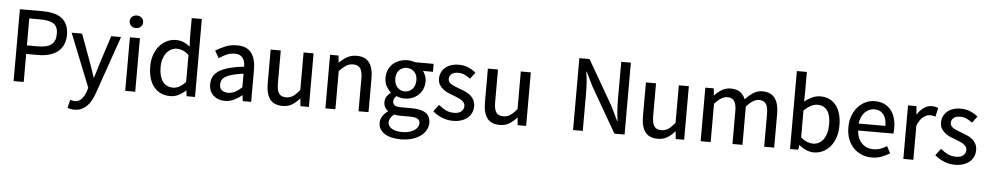

<svg xmlns="http://www.w3.org/2000/svg" viewBox="-46 -1135 9113 1773"><g transform="rotate(5 4510.5 -248.5)"><path d="M84.5 -666H291Q345.2 -666 391.4 -656Q437.5 -646 470 -622.6Q502.4 -599.1 520.3 -561Q538.1 -522.9 538.1 -467.8Q538.1 -415 520.3 -375.7Q502.4 -336.4 469.5 -310.8Q436.5 -285.2 391.1 -272.2Q345.7 -259.3 291 -259.3H178.2V0.5H84.5ZM280.8 -338.4Q364.7 -338.4 404.5 -369.4Q444.3 -400.4 444.3 -467.8Q444.3 -536.1 404.3 -562.3Q364.3 -588.4 280.8 -588.4H178.2V-338.4Z M620.6 127Q633.8 130.9 643.3 133.3Q652.8 135.7 661.6 135.7Q701.2 135.7 726.3 107.4Q751.5 79.1 766.6 35.6L776.4 1.5L579.6 -491.2H676.3L776.4 -218.8Q787.1 -187 799.8 -151.4Q812.5 -115.7 822.3 -85.4H818.4Q828.1 -114.3 838.1 -150.4Q848.1 -186.5 858.4 -218.3L946.3 -491.2H1037.6L852.1 42Q839.4 78.1 823 109.9Q806.6 141.6 783.9 164.6Q761.2 187.5 732.4 200.9Q703.6 214.4 665.5 214.4Q647.9 214.4 633.5 211.9Q619.1 209.5 602.1 202.6Z M1166.5 -585.4Q1140.6 -585.4 1122.3 -602.1Q1104 -618.7 1104 -644Q1104 -670.4 1122.3 -686.3Q1140.6 -702.1 1166.5 -702.1Q1192.4 -702.1 1210.4 -686.3Q1228.5 -670.4 1228.5 -644Q1228.5 -618.7 1210.4 -602.1Q1192.4 -585.4 1166.5 -585.4ZM1119.1 -496.1H1211.9V0.5H1119.1Z M1329.6 -247.1Q1329.6 -306.6 1347.4 -355.2Q1365.2 -403.8 1394.8 -437.5Q1424.3 -471.2 1463.6 -489.7Q1502.9 -508.3 1545.9 -508.3Q1589.4 -508.3 1621.1 -492.7Q1652.8 -477.1 1676.3 -458.5L1672.4 -529.8V-722.2H1766.1V0.5H1688L1681.2 -56.6H1685.1Q1657.2 -29.3 1618.9 -8.3Q1580.6 12.7 1536.1 12.7Q1441.4 12.7 1385.5 -55.2Q1329.6 -123 1329.6 -247.1ZM1425.3 -248Q1425.3 -161.6 1459 -114.5Q1492.7 -67.4 1554.2 -67.4Q1586.4 -67.4 1615.5 -83.3Q1644.5 -99.1 1672.4 -130.9V-380.4Q1644 -406.2 1616.5 -417.5Q1588.9 -428.7 1560.1 -428.7Q1532.2 -428.7 1507.8 -415.5Q1483.4 -402.3 1465.1 -378.9Q1446.8 -355.5 1436 -322.3Q1425.3 -289.1 1425.3 -248Z M1895 -130.9Q1895 -213.9 1968.3 -257.6Q2041.5 -301.3 2193.8 -317.9Q2193.8 -335.4 2189.7 -356.7Q2185.5 -377.9 2174.6 -394Q2163.6 -410.2 2145.8 -419.9Q2127.9 -429.7 2099.6 -429.7Q2057.1 -429.7 2021.5 -413.8Q1985.8 -397.9 1952.6 -375L1914.1 -441.9Q1953.1 -466.8 2002.7 -487.5Q2052.2 -508.3 2112.3 -508.3Q2204.1 -508.3 2245.4 -452.1Q2286.6 -396 2286.6 -302.7V0.5H2208.5L2201.7 -57.6H2206.5Q2172.4 -29.3 2131.1 -8.3Q2089.8 12.7 2043.5 12.7Q1979.5 12.7 1937.3 -24.9Q1895 -62.5 1895 -130.9ZM1986.8 -136.7Q1986.8 -97.7 2009.5 -81.1Q2032.2 -64.5 2066.4 -64.5Q2100.1 -64.5 2130.9 -80.3Q2161.6 -96.2 2193.8 -126.5V-252.9Q2139.2 -245.6 2097.7 -234.9Q2056.2 -224.1 2031.7 -209.5Q2007.3 -194.8 1997.1 -176.5Q1986.8 -158.2 1986.8 -136.7Z M2423.8 -496.1H2517.6V-193.8Q2517.6 -126.5 2537.8 -97.9Q2558.1 -69.3 2603 -69.3Q2639.6 -69.3 2667.7 -88.1Q2695.8 -106.9 2729 -147.9V-496.1H2821.8V0.5H2743.2L2736.3 -75.7H2740.7Q2707.5 -37.1 2669.2 -12.2Q2630.9 12.7 2578.1 12.7Q2497.1 12.7 2460.4 -37.1Q2423.8 -86.9 2423.8 -183.1Z M2974.6 -496.1H3052.7L3060.1 -426.3H3055.7Q3089.4 -460.4 3128.9 -484.4Q3168.5 -508.3 3221.2 -508.3Q3300.8 -508.3 3337.6 -458.5Q3374.5 -408.7 3374.5 -313V0.5H3281.7V-301.8Q3281.7 -369.1 3261 -397.7Q3240.2 -426.3 3194.8 -426.3Q3158.2 -426.3 3130.4 -408Q3102.5 -389.6 3067.4 -354.5V0.5H2974.6Z M3567.4 77.1Q3567.4 113.3 3603 135Q3638.7 156.7 3703.1 156.7Q3737.3 156.7 3765.1 148.4Q3793 140.1 3812.3 127.2Q3831.5 114.3 3841.8 97.4Q3852.1 80.6 3852.1 63Q3852.1 32.7 3828.9 20.5Q3805.7 8.3 3759.3 8.3H3675.3Q3661.1 8.3 3644.3 6.8Q3627.4 5.4 3613.3 1Q3590.3 18.1 3578.9 37.8Q3567.4 57.6 3567.4 77.1ZM3484.9 87.9Q3484.9 55.7 3504.6 26.4Q3524.4 -2.9 3555.7 -24.9V-22.9Q3539.6 -33.2 3526.1 -53.7Q3512.7 -74.2 3512.7 -105Q3512.7 -137.7 3530.5 -161.6Q3548.3 -185.5 3565.9 -197.8V-196.3Q3543 -215.3 3522.9 -249.8Q3502.9 -284.2 3502.9 -330.1Q3502.9 -371.1 3517.8 -404.3Q3532.7 -437.5 3558.6 -460.7Q3584.5 -483.9 3618.9 -496.1Q3653.3 -508.3 3691.4 -508.3Q3711.9 -508.3 3729.7 -504.9Q3747.6 -501.5 3761.2 -496.1H3934.6V-422.4H3842.3Q3850.6 -413.6 3862.5 -386.7Q3874.5 -359.9 3874.5 -328.1Q3874.5 -288.1 3860.1 -255.4Q3845.7 -222.7 3821 -200.4Q3796.4 -178.2 3762.7 -165.8Q3729 -153.3 3691.4 -153.3Q3672.9 -153.3 3653.1 -158.2Q3633.3 -163.1 3619.1 -169.4Q3609.4 -161.6 3601.1 -148.9Q3592.8 -136.2 3592.8 -117.7Q3592.8 -97.2 3608.9 -83.7Q3625 -70.3 3673.3 -70.3H3767.1Q3853.5 -70.3 3897.9 -41.5Q3942.4 -12.7 3942.4 51.3Q3942.4 86.4 3924.8 117.9Q3907.2 149.4 3874.5 173.1Q3841.8 196.8 3795.4 210.7Q3749 224.6 3691.4 224.6Q3645.5 224.6 3607.9 215.8Q3570.3 207 3542.7 189.5Q3515.1 171.9 3500 146.7Q3484.9 121.6 3484.9 87.9ZM3691.4 -219.2Q3711.4 -219.2 3728.8 -226.8Q3746.1 -234.4 3760 -248.5Q3773.9 -262.7 3781.5 -283.2Q3789.1 -303.7 3789.1 -330.1Q3789.1 -381.3 3760.5 -409.4Q3731.9 -437.5 3691.4 -437.5Q3650.9 -437.5 3622.3 -409.4Q3593.8 -381.3 3593.8 -330.1Q3593.8 -303.7 3601.3 -283.2Q3608.9 -262.7 3622.6 -248.5Q3636.2 -234.4 3653.8 -226.8Q3671.4 -219.2 3691.4 -219.2Z M4017.1 -122.6Q4053.2 -93.3 4085.9 -77.6Q4118.7 -62 4161.1 -62Q4207 -62 4229.2 -82.8Q4251.5 -103.5 4251.5 -132.8Q4251.5 -149.9 4242.2 -162.8Q4232.9 -175.8 4218.3 -185.8Q4203.6 -195.8 4183.8 -203.9Q4164.1 -211.9 4144 -220.2Q4118.2 -229 4091.6 -240.7Q4064.9 -252.4 4043.9 -269.5Q4022.9 -286.6 4009.3 -309.6Q3995.6 -332.5 3995.6 -364.7Q3995.6 -395 4007.6 -421.6Q4019.5 -448.2 4041.7 -467.5Q4064 -486.8 4095.9 -497.6Q4127.9 -508.3 4168 -508.3Q4214.8 -508.3 4254.4 -491.9Q4293.9 -475.6 4326.2 -448.7L4281.2 -388.7Q4252 -410.2 4226.1 -421.9Q4200.2 -433.6 4168.9 -433.6Q4125 -433.6 4105.2 -414.1Q4085.4 -394.5 4085.4 -368.7Q4085.4 -354 4093.8 -342.3Q4102.1 -330.6 4116.2 -321.8Q4130.4 -313 4149.7 -305.4Q4168.9 -297.9 4189.9 -289.6Q4215.8 -279.8 4242.9 -268.8Q4270 -257.8 4291.7 -240.5Q4313.5 -223.1 4327.4 -198.2Q4341.3 -173.3 4341.3 -137.7Q4341.3 -106.9 4329.3 -79.6Q4317.4 -52.2 4294.2 -31.7Q4271 -11.2 4236.6 0.7Q4202.1 12.7 4158.2 12.7Q4105 12.7 4057.1 -6.6Q4009.3 -25.9 3969.7 -59.1Z M4437.5 -496.1H4531.2V-193.8Q4531.2 -126.5 4551.5 -97.9Q4571.8 -69.3 4616.7 -69.3Q4653.3 -69.3 4681.4 -88.1Q4709.5 -106.9 4742.7 -147.9V-496.1H4835.4V0.5H4756.8L4750 -75.7H4754.4Q4721.2 -37.1 4682.9 -12.2Q4644.5 12.7 4591.8 12.7Q4510.7 12.7 4474.1 -37.1Q4437.5 -86.9 4437.5 -183.1Z M5270.5 -666H5364.7L5604 -251.5L5668.5 -118.2H5672.9Q5665.5 -162.6 5662.1 -216.3Q5658.7 -270 5658.7 -321.8V-666H5748V0.5H5653.8L5414.1 -415.5L5349.1 -547.4H5344.7Q5353 -503.4 5356.7 -451.7Q5360.4 -399.9 5360.4 -347.7V0.5H5270.5Z M5902.3 -496.1H5996.1V-193.8Q5996.1 -126.5 6016.4 -97.9Q6036.6 -69.3 6081.5 -69.3Q6118.2 -69.3 6146.2 -88.1Q6174.3 -106.9 6207.5 -147.9V-496.1H6300.3V0.5H6221.7L6214.8 -75.7H6219.2Q6186 -37.1 6147.7 -12.2Q6109.4 12.7 6056.6 12.7Q5975.6 12.7 5939 -37.1Q5902.3 -86.9 5902.3 -183.1Z M6453.1 -496.1H6531.2L6538.6 -426.3H6534.2Q6564.9 -460.4 6603.5 -484.4Q6642.1 -508.3 6687.5 -508.3Q6745.6 -508.3 6778.3 -482.9Q6811 -457.5 6823.7 -419.9Q6856 -455.6 6895.5 -481.9Q6935.1 -508.3 6981.4 -508.3Q7059.1 -508.3 7096.9 -458.5Q7134.8 -408.7 7134.8 -313V0.5H7042V-301.8Q7042 -369.1 7021.2 -397.7Q7000.5 -426.3 6957.5 -426.3Q6904.8 -426.3 6840.8 -355V0.5H6748V-301.8Q6748 -369.1 6727.3 -397.7Q6706.5 -426.3 6662.6 -426.3Q6609.9 -426.3 6545.9 -355V0.5H6453.1Z M7281.7 -722.2H7374.5V-522.9L7373 -447.3Q7397 -468.3 7436.8 -488.3Q7476.6 -508.3 7519 -508.3Q7567.4 -508.3 7604.5 -490.2Q7641.6 -472.2 7666.7 -438.7Q7691.9 -405.3 7704.6 -358.9Q7717.3 -312.5 7717.3 -255.9Q7717.3 -192.9 7700.2 -142.8Q7683.1 -92.8 7653.3 -58.1Q7623.5 -23.4 7584.2 -5.4Q7544.9 12.7 7502 12.7Q7467.3 12.7 7429.7 -3.4Q7392.1 -19.5 7361.3 -47.4H7364.7L7357.4 0.5H7281.7ZM7374.5 -115.2Q7403.8 -89.8 7434.3 -78.6Q7464.8 -67.4 7488.3 -67.4Q7516.6 -67.4 7541.3 -80.3Q7565.9 -93.3 7583.5 -116.7Q7601.1 -140.1 7611.3 -175.5Q7621.6 -210.9 7621.6 -254.9Q7621.6 -294.4 7615 -326.7Q7608.4 -358.9 7593.3 -381.3Q7578.1 -403.8 7554.9 -416.3Q7531.7 -428.7 7499 -428.7Q7441.9 -428.7 7374.5 -365.2Z M7800.8 -247.1Q7800.8 -307.6 7819.8 -356.2Q7838.9 -404.8 7869.9 -438.5Q7900.9 -472.2 7940.9 -490.2Q7981 -508.3 8023.9 -508.3Q8071.3 -508.3 8108.9 -491.7Q8146.5 -475.1 8171.9 -444.1Q8197.3 -413.1 8210.4 -370.4Q8223.6 -327.6 8223.6 -274.9Q8223.6 -247.6 8219.7 -224.6H7893.1Q7897.5 -153.3 7939.5 -108.9Q7981.4 -64.5 8049.3 -64.5Q8083 -64.5 8111.8 -74.7Q8140.6 -85 8171.9 -104L8206.5 -41Q8169.4 -18.1 8129.9 -2.7Q8090.3 12.7 8039.1 12.7Q7989.3 12.7 7945.8 -5.4Q7902.3 -23.4 7870.1 -56.6Q7837.9 -89.8 7819.3 -137.9Q7800.8 -186 7800.8 -247.1ZM8140.6 -289.1Q8140.6 -356.9 8110.6 -394.8Q8080.6 -432.6 8026.4 -432.6Q8001 -432.6 7978.5 -422.6Q7956.1 -412.6 7937.7 -393.8Q7919.4 -375 7907.5 -347.2Q7895.5 -319.3 7892.1 -289.1Z M8332 -496.1H8410.2L8417.5 -408.2H8412.1Q8436 -452.1 8472.7 -480.2Q8509.3 -508.3 8553.2 -508.3Q8583.5 -508.3 8611.8 -495.6L8593.3 -414.1Q8576.2 -419.4 8566.7 -421.4Q8557.1 -423.3 8542.5 -423.3Q8513.2 -423.3 8481 -399.4Q8448.7 -375.5 8424.8 -315.9V0.5H8332Z M8670.4 -122.6Q8706.5 -93.3 8739.3 -77.6Q8772 -62 8814.5 -62Q8860.4 -62 8882.6 -82.8Q8904.8 -103.5 8904.8 -132.8Q8904.8 -149.9 8895.5 -162.8Q8886.2 -175.8 8871.6 -185.8Q8856.9 -195.8 8837.2 -203.9Q8817.4 -211.9 8797.4 -220.2Q8771.5 -229 8744.9 -240.7Q8718.3 -252.4 8697.3 -269.5Q8676.3 -286.6 8662.6 -309.6Q8648.9 -332.5 8648.9 -364.7Q8648.9 -395 8660.9 -421.6Q8672.9 -448.2 8695.1 -467.5Q8717.3 -486.8 8749.3 -497.6Q8781.2 -508.3 8821.3 -508.3Q8868.2 -508.3 8907.7 -491.9Q8947.3 -475.6 8979.5 -448.7L8934.6 -388.7Q8905.3 -410.2 8879.4 -421.9Q8853.5 -433.6 8822.3 -433.6Q8778.3 -433.6 8758.5 -414.1Q8738.8 -394.5 8738.8 -368.7Q8738.8 -354 8747.1 -342.3Q8755.4 -330.6 8769.5 -321.8Q8783.7 -313 8803 -305.4Q8822.3 -297.9 8843.3 -289.6Q8869.1 -279.8 8896.2 -268.8Q8923.3 -257.8 8945.1 -240.5Q8966.8 -223.1 8980.7 -198.2Q8994.6 -173.3 8994.6 -137.7Q8994.6 -106.9 8982.7 -79.6Q8970.7 -52.2 8947.5 -31.7Q8924.3 -11.2 8889.9 0.7Q8855.5 12.7 8811.5 12.7Q8758.3 12.7 8710.4 -6.6Q8662.6 -25.9 8623 -59.1Z"/></g></svg>

Font: Pyidaungsu Numbers
Style: Regular
Weight: 400
Designer: Sun Tun
Foundry: MCF
Version: Version 1.083; ttfautohint (v1.8.2)